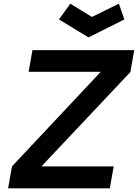

<svg xmlns="http://www.w3.org/2000/svg" viewBox="-20 -1022 748 1042"><path d="M300 -916.5 361.5 -1002 479 -930 625 -1002 655 -916.5 460.5 -819ZM597 -119 576 0H24L45 -119L527 -632.5H135.5L156 -750H708.5L687.5 -631L205 -119Z"/></svg>

Font: Russisch Sans
Style: Bold Italic
Weight: 700
Italic angle: -10°
Designer: Michael Sharanda (font) & Cristiano Sobral (main changes)
Foundry: Michael Sharanda
Version: Version 2.00;September 8, 2020;FontCreator 13.0.0.2681 64-bi